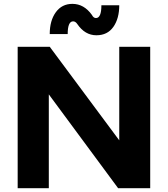

<svg xmlns="http://www.w3.org/2000/svg" viewBox="-20 -998 891 1018"><path d="M367.7 -884.8Q338.9 -884.8 338.9 -817.4H243.7Q243.7 -888.7 275.9 -933.1Q308.1 -977.5 363.8 -977.5Q425.3 -977.5 467.3 -918.9Q475.6 -902.3 488.8 -902.3Q517.6 -902.3 517.6 -970.2H612.3Q612.3 -899.9 581.1 -855.5Q549.8 -811 491.2 -811Q430.7 -811 390.1 -870.1Q380.4 -884.8 367.7 -884.8ZM612.3 -750H776.4V0H606.4L238.8 -497.6V0H73.7V-750H243.7L612.3 -253.9Z"/></svg>

Font: Now
Style: Bold
Weight: 700
Designer: Alfredo Marco Pradil
Foundry: Alfredo Marco Pradil
Version: Version 1.002;PS 001.002;hotconv 1.0.88;makeotf.lib2.5.64775